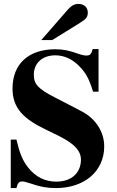

<svg xmlns="http://www.w3.org/2000/svg" viewBox="-20 -943 596 982"><path d="M191 -738H247L389 -826C421 -846 429 -856 429 -879C429 -905 410 -923 381 -923C361 -923 345 -914 328 -895ZM484 -474V-692H454C447 -665 440 -659 422 -659C413 -659 401 -661 380 -668C334 -685 302 -691 263 -691C127 -691 44 -617 44 -490C44 -389 102 -334 215 -280C258 -259 303 -239 337 -215C371 -191 394 -163 394 -127C394 -58 345 -14 268 -14C210 -14 162 -38 124 -86C95 -123 81 -158 64 -229H35V19H64C70 -7 78 -15 94 -15C102 -15 113 -12 135 -5C184 12 221 19 265 19C413 19 513 -68 513 -194C513 -270 468 -335 404 -370C353 -398 305 -421 256 -447C176 -489 153 -512 153 -561C153 -618 194 -660 263 -660C308 -660 350 -641 386 -604C420 -569 436 -539 456 -474Z"/></svg>

Font: XITS Math
Style: Bold
Weight: 700
Designer: MicroPress Inc., with final additions and corrections provided by Coen Hoffman, Elsevier (retired)
Version: Version 1.105